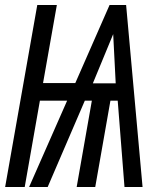

<svg xmlns="http://www.w3.org/2000/svg" viewBox="-32 -745 652 765"><path d="M116.5 -725H194.5L139.5 -414H268L404.5 -725H470.5L536 0H464L437 -344H408L347.5 0H273.5L334 -344H306L158 0H84L235.5 -344H127L66.5 0H-11.5ZM429 -413 419 -609 338 -413Z"/></svg>

Font: JuliaMono MediumItalic
Style: Regular
Weight: 500
Italic angle: -9°
Monospace: yes
Designer: cormullion
Foundry: corm
Version: Version 0.049; ttfautohint (v1.8.4)